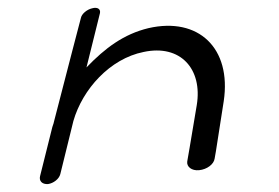

<svg xmlns="http://www.w3.org/2000/svg" viewBox="-20 -425 703 484"><path d="M101 39C115 37 129 26 132 14L165 -120C188 -200 257 -277 342 -294C435 -314 491 -251 476 -160C460 -63 452 -18 452 -18C450 -5 463 6 482 4C502 2 519 -11 521 -25C521 -25 522 -26 544 -170C564 -304 480 -383 354 -354C292 -339 245 -304 198 -255L232 -392C234 -402 226 -408 212 -404C199 -401 186 -390 184 -380C184 -380 147 -239 117 -122C116 -116 114 -111 112 -105C81 18 81 19 81 19C78 31 86 40 101 39Z"/></svg>

Font: Hi. Perspective
Style: Perspective
Weight: 400
Designer: Mew Too, Robert Jablonski
Foundry: Cannot Into Space Fonts
Version: Version 1.996